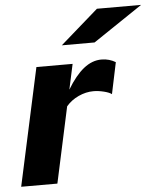

<svg xmlns="http://www.w3.org/2000/svg" viewBox="-53 -793 704 840"><g transform="rotate(-5 299.0 -373.5)"><path d="M6 0 118 -516H277L253 -405Q289 -465 326 -494.5Q363 -524 404 -524Q422 -524 437.5 -519.5Q453 -515 466 -507L437 -369Q427 -377 403 -383Q379 -389 357 -389Q324 -389 291.5 -374Q259 -359 237 -333L165 0ZM404 -747H598L381 -601H237Z"/></g></svg>

Font: Red Hat Text
Style: Bold Italic
Weight: 700
Italic angle: -12°
Designer: Pentagram / MCKL
Foundry: Pentagram / MCKL
Version: Version 1.003; Red Hat Text Bold Italic